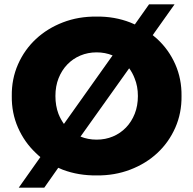

<svg xmlns="http://www.w3.org/2000/svg" viewBox="-20 -790 886 880"><path d="M663 -770H780L680 -629Q691 -620 701 -611Q754 -562 783.5 -495Q813 -428 812 -350Q813 -272 783.5 -205Q754 -138 701.5 -89Q649 -40 577 -12.5Q505 15 423 14Q340 15 268 -12Q258 -16 247 -21L183 70H66L165 -70Q154 -79 144 -89Q92 -138 62.5 -205Q33 -272 34 -350Q33 -428 62.5 -495Q92 -562 144.5 -611Q197 -660 268.5 -687.5Q340 -715 423 -714Q505 -715 577 -687Q588 -683 598 -678ZM612 -350Q612 -395 597 -431Q587 -457 572 -477L349 -164Q383 -150 423 -150Q463 -150 497.5 -164.5Q532 -179 557.5 -205.5Q583 -232 597.5 -268.5Q612 -305 612 -350ZM423 -550Q383 -550 348.5 -535.5Q314 -521 288.5 -494.5Q263 -468 248.5 -431.5Q234 -395 234 -350Q234 -305 248 -268Q258 -243 273 -222L496 -536Q462 -550 423 -550Z"/></svg>

Font: CMG Sans ExtraBold
Style: Regular
Weight: 800
Designer: Julieta Ulanovsky
Foundry: Julieta Ulanovsky
Version: Version 7.200